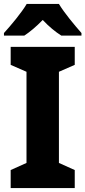

<svg xmlns="http://www.w3.org/2000/svg" viewBox="-23 -951 432 971"><path d="M275 -931H112C87 -888 31 -821 -3 -784V-771H100C129 -790 160 -816 193 -850C225 -816 257 -790 287 -771H389V-784C353 -825 302 -886 275 -931ZM355 0V-91L275 -127V-588L355 -623V-714H31V-623L111 -588V-127L31 -91V0Z"/></svg>

Font: Noto Sans Thai SemCond ExtBd
Style: Regular
Weight: 800
Width: 4
Designer: Monotype Design Team
Foundry: Monotype Imaging Inc.
Version: Version 2.002